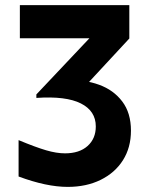

<svg xmlns="http://www.w3.org/2000/svg" viewBox="-20 -720 576 752"><path d="M492.9 -208.3Q492.9 -142.3 461.7 -92.7Q430.4 -43.2 374.3 -15.6Q318.3 12 245.2 12Q162 12 52.8 -28.7V-171.2Q119 -143.6 160.2 -131.5Q201.3 -119.4 234.7 -119.4Q290.8 -119.4 323 -148.2Q355.2 -177 355.2 -224.8Q355.2 -285.4 296.7 -314.9Q238.1 -344.4 122.4 -336.5V-350.1L382.3 -625.3L406.3 -570H57.8V-700H486.5V-569.2L303.2 -371.5L244.4 -405.9Q311.2 -408.7 367.9 -388.1Q424.7 -367.6 458.8 -322.6Q492.9 -277.7 492.9 -208.3Z"/></svg>

Font: TASA Explorer VF
Style: Regular
Weight: 400
Designer: Weizhong Zhang
Foundry: Local Remote
Version: Version 1.000;Glyphs 3.2 (3192)